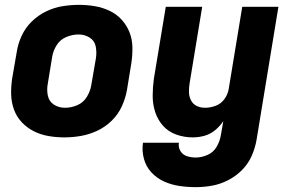

<svg xmlns="http://www.w3.org/2000/svg" viewBox="-20 -558 1192 791"><path d="M245 8Q279 8 313.5 2Q348 -4 381 -19.5Q414 -35 440.5 -61Q467 -87 482 -120Q497 -153 503 -187L521 -297Q526 -330 525.5 -363Q525 -396 513.5 -425Q502 -454 481 -477Q460 -500 431.5 -513.5Q403 -527 371 -532.5Q339 -538 306 -538Q272 -538 237.5 -532.5Q203 -527 170 -511Q137 -495 110.5 -469Q84 -443 69 -410Q54 -377 49 -344L30 -234Q25 -200 26 -167.5Q27 -135 38 -105.5Q49 -76 70.5 -53.5Q92 -31 120 -17Q148 -3 180 2.5Q212 8 245 8ZM786 213Q820 213 853.5 207Q887 201 919.5 184.5Q952 168 977.5 142Q1003 116 1017 84Q1031 52 1037 18L1127 -530H978L922 -190Q918 -168 904 -149Q890 -130 868 -122Q846 -114 825 -114Q806 -114 790.5 -121.5Q775 -129 767 -144.5Q759 -160 758.5 -178Q758 -196 761 -214L813 -530H663L614 -234Q609 -198 609 -163Q609 -128 619.5 -96Q630 -64 652 -39.5Q674 -15 706.5 -3.5Q739 8 774 8Q798 8 822 1.5Q846 -5 866 -21.5Q886 -38 900 -59L890 -2Q886 23 873 46Q860 69 835.5 80Q811 91 786 91Q768 91 750.5 85.5Q733 80 723.5 64.5Q714 49 717 30H569Q564 64 573 96.5Q582 129 604 152.5Q626 176 655.5 189.5Q685 203 718.5 208Q752 213 786 213ZM248 -114Q222 -114 202 -127Q182 -140 177 -164.5Q172 -189 177 -214L195 -324Q199 -349 213.5 -372Q228 -395 253 -405.5Q278 -416 304 -416Q329 -416 349.5 -403Q370 -390 374.5 -366Q379 -342 375 -317L356 -207Q352 -182 337.5 -158.5Q323 -135 298 -124.5Q273 -114 248 -114Z"/></svg>

Font: Iosevka Sparkle Heavy
Style: Italic
Weight: 900
Italic angle: -9°
Designer: Belleve Invis
Foundry: Belleve Invis
Version: Version 4.5.0; ttfautohint (v1.8.3)